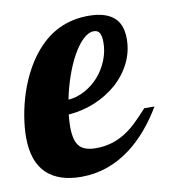

<svg xmlns="http://www.w3.org/2000/svg" viewBox="-78 -566 560 628"><g transform="rotate(-10 202.5 -251.5)"><path d="M29.3 -31.2Q-13.2 -70.8 -13.2 -152.8Q-13.2 -183.6 -7.1 -221.2Q-1 -258.8 11.2 -296.4Q24.9 -338.4 46.1 -376Q67.4 -413.6 95.7 -442.4Q161.1 -508.8 256.8 -508.8Q317.9 -508.8 345.7 -479.5Q367.2 -456.5 367.2 -413.1Q367.2 -370.6 348.6 -333.3Q330.1 -295.9 297.4 -267.1Q264.6 -238.8 223.1 -221.9Q181.6 -205.1 137.2 -202.1Q134.8 -176.8 134.8 -162.1Q134.8 -113.3 153.3 -94.7Q169.4 -78.1 207 -78.1Q261.2 -78.1 306.2 -107.4Q325.2 -119.6 342.8 -136.5Q360.4 -153.3 383.8 -179.2H418Q370.6 -99.1 309.1 -51.8Q233.4 5.9 143.1 5.9Q69.3 5.9 29.3 -31.2ZM246.1 -303.2Q266.6 -326.7 278.3 -355.7Q290 -384.8 290 -415Q290 -435.1 284.4 -445.6Q278.8 -456.1 265.1 -456.1Q247.1 -456.1 228.8 -438.5Q210.4 -420.9 193.4 -390.1Q177.7 -361.3 165 -324.7Q152.3 -288.1 145 -250Q172.9 -252 199.2 -266.1Q225.6 -280.3 246.1 -303.2Z"/></g></svg>

Font: Pattaya
Style: Regular
Weight: 400
Designer: Pablo Impallari / Thai characters Designed by Thanarat Vachiruckul and Suppakit Chalermlarp
Foundry: Pablo Impallari
Version: Version 1.007;September 16, 2023;FontCreator 15.0.0.2934 64-